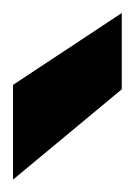

<svg xmlns="http://www.w3.org/2000/svg" viewBox="-140 -826 211 302"><g transform="rotate(-90 -34.0 -674.5)"><path d="M-23 -589 -165 -760H-16L97 -589Z"/></g></svg>

Font: Onest
Style: Bold
Weight: 700
Designer: Dmitri Voloshin, Andrey Kudryavtsev
Foundry: Dmitri Voloshin, Andrey Kudryavtsev
Version: Version 1.000;gftools[0.9.33]